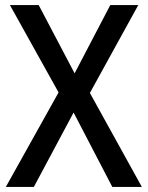

<svg xmlns="http://www.w3.org/2000/svg" viewBox="-20 -734 581 754"><path d="M537 0H421L269 -292L113 0H3L210 -371L19 -714H132L273 -446L413 -714H523L333 -369Z"/></svg>

Font: Noto Sans Malayalam SemiCondensed Medium
Style: Regular
Weight: 500
Width: 4
Designer: Jelle Bosma - Monotype Design Team
Foundry: Monotype Imaging Inc.
Version: Version 2.104; ttfautohint (v1.8.4.7-5d5b)